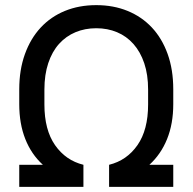

<svg xmlns="http://www.w3.org/2000/svg" viewBox="-20 -728 750 748"><path d="M55 -86H147Q102 -127 78.5 -186.5Q55 -246 55 -322V-380Q55 -456 77 -517Q99 -578 138.5 -620.5Q178 -663 233 -685.5Q288 -708 355 -708Q422 -708 477 -685.5Q532 -663 571.5 -621Q611 -579 633 -518Q655 -457 655 -380V-322Q655 -246 631 -186.5Q607 -127 562 -86H655V0H405V-86Q474 -103 515.5 -162.5Q557 -222 557 -321V-379Q557 -437 542 -481.5Q527 -526 500 -556.5Q473 -587 436 -602.5Q399 -618 355 -618Q311 -618 274 -602.5Q237 -587 210 -557Q183 -527 168 -482Q153 -437 153 -379V-321Q153 -222 194.5 -162.5Q236 -103 305 -86V0H55Z"/></svg>

Font: PT Root UI Medium
Style: Regular
Weight: 500
Designer: Vitaly Kuzmin
Foundry: ParaType Ltd.
Version: Version 2.001G